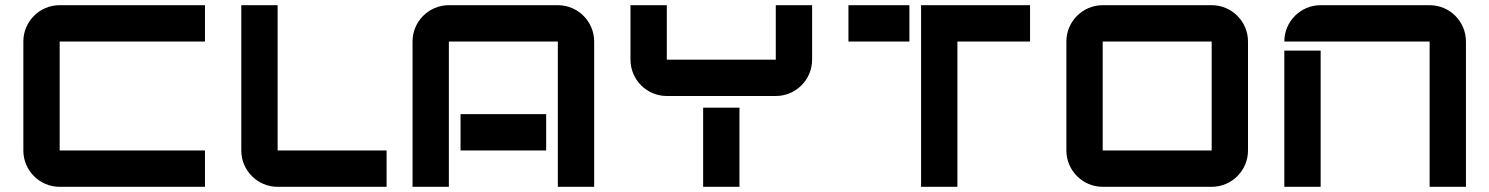

<svg xmlns="http://www.w3.org/2000/svg" viewBox="-20 -720 5740 740"><path d="M70 -560V-140C70 -62.7 132.7 0 210 0H770V-140H210V-560H770V-700H210C132.7 -700 70 -637.3 70 -560Z M910 -140C910 -62.7 972.7 0 1050 0H1470V-140H1050V-700H910Z M1570 -560V0H1710V-560H2130V0H2270V-560C2270 -637.3 2207.3 -700 2130 -700H1710C1632.7 -700 1570 -637.3 1570 -560ZM1755 -140H2085V-280H1755Z M2970 -350C3047.3 -350 3110 -412.7 3110 -490V-700H2970V-490H2550V-700H2410V-490C2410 -412.7 2472.7 -350 2550 -350ZM2690 0H2830V-305H2690Z M3950 -700H3530V0H3670V-560H3950ZM3250 -560H3485V-700H3250Z M4090 -560V-140C4090 -62.7 4152.7 0 4230 0H4650C4727.3 0 4790 -62.7 4790 -140V-560C4790 -637.3 4727.3 -700 4650 -700H4230C4152.7 -700 4090 -637.3 4090 -560ZM4230 -140V-560H4650V-140Z M5490 -700H5070C4992.7 -700 4930 -637.3 4930 -560H5490V0H5630V-560C5630 -637.3 5567.3 -700 5490 -700ZM4930 0H5070V-525H4930Z"/></svg>

Font: Abstante
Style: Regular
Weight: 500
Designer: Valerio Brotto (Silverblur_type)
Version: Version 1.000;Glyphs 3.1.2 (3151)